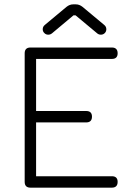

<svg xmlns="http://www.w3.org/2000/svg" viewBox="-20 -863 601 883"><path d="M494.5 0C494.5 0 120 0 120 0C102.5 0 93.5 -9 93.5 -26.5C93.5 -26.5 93.5 -26.5 93.5 -26.5C93.5 -26.5 93.5 -618 93.5 -618C93.5 -635.5 102.5 -644.5 120 -644.5C120 -644.5 120 -644.5 120 -644.5C120 -644.5 494.5 -644.5 494.5 -644.5C512 -644.5 521 -635.5 521 -618C521 -618 521 -618 521 -618C521 -600.5 512 -592 494.5 -592C494.5 -592 494.5 -592 494.5 -592C494.5 -592 146 -592 146 -592C146 -592 146 -352.5 146 -352.5C146 -352.5 376.5 -352.5 376.5 -352.5C394 -352.5 403 -344 403 -326.5C403 -326.5 403 -326.5 403 -326.5C403 -309 394 -300 376.5 -300C376.5 -300 376.5 -300 376.5 -300C376.5 -300 146 -300 146 -300C146 -300 146 -52.5 146 -52.5C146 -52.5 494.5 -52.5 494.5 -52.5C512 -52.5 521 -44 521 -26.5C521 -26.5 521 -26.5 521 -26.5C521 -9 512 0 494.5 0C494.5 0 494.5 0 494.5 0ZM202 -703.5C202 -703.5 202 -703.5 202 -703.5C194.5 -703.5 188.5 -706 184 -711C179 -715.5 176.5 -721.5 176.5 -728.5C176.5 -728.5 176.5 -728.5 176.5 -728.5C176.5 -737 180 -743.5 187 -749C187 -749 187 -749 187 -749C187 -749 286 -831.5 286 -831.5C295.5 -839 305.5 -843 317 -843C317 -843 317 -843 317 -843C317 -843 328.5 -843 328.5 -843C340 -843 350 -839 359.5 -831.5C359.5 -831.5 359.5 -831.5 359.5 -831.5C359.5 -831.5 458.5 -749 458.5 -749C465.5 -743.5 469 -737 469 -728.5C469 -728.5 469 -728.5 469 -728.5C469 -721.5 466.5 -715.5 462 -711C457 -706 451 -703.5 444 -703.5C444 -703.5 444 -703.5 444 -703.5C437.5 -703.5 431.5 -705.5 426.5 -710C426.5 -710 426.5 -710 426.5 -710C426.5 -710 327.5 -792.5 327.5 -792.5C327.5 -792.5 318 -792.5 318 -792.5C318 -792.5 219.5 -710 219.5 -710C214 -705.5 208.5 -703.5 202 -703.5Z"/></svg>

Font: Jura-Fortis-Regular
Style: Regular
Weight: 500
Designer: Daniel Johnson, Alexei Vanyashin, Mirko Velimirovic
Foundry: Daniel Johnson
Version: ""